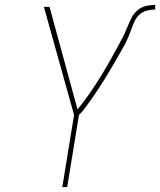

<svg xmlns="http://www.w3.org/2000/svg" viewBox="-20 -763 653 783"><path d="M234 0 282 -294 159 -735H182L296 -317Q322 -348 345.5 -382Q369 -416 390 -450Q411 -484 430.5 -519Q450 -554 469 -589V-590Q479 -607 487 -624Q495 -641 502 -658.5Q509 -676 518 -693Q527 -710 542.5 -722.5Q558 -735 576.5 -739Q595 -743 613 -743V-724Q597 -724 580 -720Q563 -716 550 -704.5Q537 -693 529.5 -677.5Q522 -662 516.5 -646Q511 -630 504.5 -614.5Q498 -599 490 -584Q482 -569 473.5 -554Q465 -539 456.5 -524Q448 -509 439 -494Q430 -479 421.5 -464.5Q413 -450 403.5 -435Q394 -420 384.5 -405.5Q375 -391 365.5 -377Q356 -363 346 -349Q336 -335 325.5 -321Q315 -307 302 -294L254 0Z"/></svg>

Font: Iosevka Aile Thin Oblique
Style: Regular
Weight: 100
Italic angle: -9°
Designer: Belleve Invis
Foundry: Belleve Invis
Version: Version 31.1.0; ttfautohint (v1.8.4)